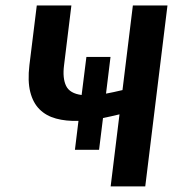

<svg xmlns="http://www.w3.org/2000/svg" viewBox="-20 -668 620 688"><path d="M111.8 -648.4H235.8L209.5 -434.1Q203.6 -387.7 216.8 -360.4Q230 -333 272.5 -327.6L289.6 -463.9H376L359.9 -332.5Q373 -335 387.7 -338.1Q402.3 -341.3 418.9 -345.2L456.1 -648.4H580.1L500.5 0H376.5L408.2 -258.3Q392.6 -254.4 377.9 -251.2Q363.3 -248 349.1 -245.1L335 -131.3H248.5L261.2 -234.9Q216.3 -233.4 180.7 -243.2Q145 -252.9 121.6 -276.4Q98.1 -299.8 88.4 -338.6Q78.6 -377.4 85.4 -434.6Z"/></svg>

Font: Carlito
Style: Bold Italic
Weight: 700
Italic angle: -7°
Designer: Lukasz Dziedzic
Foundry: tyPoland Lukasz Dziedzic
Version: Version 1.104